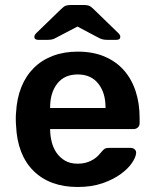

<svg xmlns="http://www.w3.org/2000/svg" viewBox="-20 -736 617 766"><path d="M290 10Q179 10 114 -54Q49 -118 44 -236Q43 -246 43 -261.5Q43 -277 44 -286Q47 -343 65 -388Q83 -433 114.5 -464.5Q146 -496 190.5 -513Q235 -530 290 -530Q351 -530 397 -510.5Q443 -491 474 -456Q505 -421 521 -372.5Q537 -324 537 -266V-245Q537 -234 530 -227.5Q523 -221 512 -221H180Q180 -196 186 -171Q192 -146 205.5 -126.5Q219 -107 239.5 -95Q260 -83 289 -83Q310 -83 326 -88Q342 -93 353.5 -100.5Q365 -108 372.5 -116Q380 -124 384 -129Q393 -140 398.5 -143Q404 -146 415 -146H501Q511 -146 517.5 -140Q524 -134 523 -125Q522 -109 506.5 -86Q491 -63 461.5 -41.5Q432 -20 389 -5Q346 10 290 10ZM180 -305H401V-308Q401 -366 372 -402.5Q343 -439 290 -439Q237 -439 208.5 -402.5Q180 -366 180 -308ZM133 -577Q117 -577 117 -589Q117 -597 127 -606L224 -700Q235 -711 243 -713.5Q251 -716 261 -716H316Q326 -716 334 -713.5Q342 -711 353 -700L450 -606Q460 -597 460 -589Q460 -577 444 -577H408Q389 -577 376 -584L289 -630L201 -584Q195 -580 186.5 -578.5Q178 -577 170 -577Z"/></svg>

Font: Fz Rubik Med
Style: Regular
Weight: 500
Designer: Hubert and Fischer
Foundry: Hubert and Fischer
Version: Vit hóa bi FontZin.com